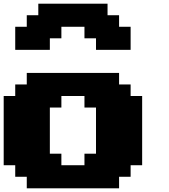

<svg xmlns="http://www.w3.org/2000/svg" viewBox="-20 -1020 915 1040"><path d="M125 0H625V-62.5H687.5V-125H750V-500H687.5V-562.5H625V-625H125V-562.5H62.5V-500H0V-125H62.5V-62.5H125ZM437.5 -125H312.5V-187.5H250V-437.5H312.5V-500H437.5V-437.5H500V-187.5H437.5ZM500 -750H687.5V-875H625V-937.5H562.5V-1000H187.5V-937.5H125V-875H62.5V-750H250V-812.5H312.5V-875H437.5V-812.5H500Z"/></svg>

Font: Faithful 32x
Style: Bold
Weight: 400
Foundry: Faithful Resource Pack
Version: Version 1.0; January 27, 2023